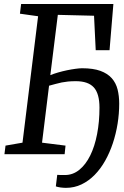

<svg xmlns="http://www.w3.org/2000/svg" viewBox="-20 -763 616 950"><path d="M7.3 -42.5 91.3 -57.1 168.5 -682.6 78.6 -695.3 84.5 -743.2H541L522 -514.6H453.6L445.3 -685.1L266.1 -689.5L229 -391.1Q245.1 -397.9 267.1 -404.3Q289.1 -410.6 311.3 -415.3Q333.5 -419.9 353.8 -422.6Q374 -425.3 386.2 -425.3Q440.9 -425.3 476.6 -412.4Q512.2 -399.4 533 -376Q553.7 -352.5 561.8 -320.3Q569.8 -288.1 569.8 -250Q569.8 -200.7 561.8 -150.6Q553.7 -100.6 538.3 -54.2Q522.9 -7.8 500.2 32.5Q477.5 72.8 448.2 102.5Q418.9 132.3 383.3 149.4Q347.7 166.5 306.2 166.5Q300.8 166.5 293.7 166Q286.6 165.5 279.5 164.6Q272.5 163.6 266.1 162.1Q259.8 160.6 256.3 159.2L263.2 102.1Q269.5 103 279.8 103Q290 103 301.3 103Q340.8 103 372.6 77.1Q404.3 51.3 426.5 6.3Q448.7 -38.6 460.4 -99.4Q472.2 -160.2 472.2 -230.5Q472.2 -299.8 444.1 -330.6Q416 -361.3 355.5 -361.3Q333 -361.3 316.4 -359.6Q299.8 -357.9 285.2 -355Q270.5 -352.1 255.9 -347.9Q241.2 -343.8 222.7 -338.9L188 -57.1L304.2 -42.5L299.8 0H2Z"/></svg>

Font: Merriweather
Style: Italic
Weight: 400
Italic angle: -7°
Designer: Eben Sorkin ( eben@eyebytes.com )
Foundry: Eben Sorkin ( eben@eyebytes.com )
Version: Version 1.005; ttfautohint (v0.97) -l 13 -r 13 -G 200 -x 24 